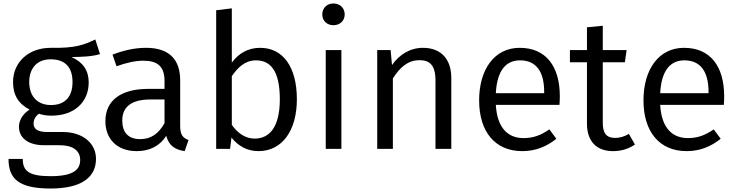

<svg xmlns="http://www.w3.org/2000/svg" viewBox="-20 -856 4241 1104"><path d="M528 -629C464 -599 415 -578 271 -581C146 -581 55 -500 55 -384C55 -310 85 -260 150 -226C110 -200 89 -164 89 -126C89 -70 134 -21 233 -21H323C396 -21 441 8 441 64C441 123 396 157 271 157C144 157 111 126 111 58H29C29 173 89 228 271 228C445 228 532 166 532 57C532 -31 457 -97 341 -97H251C190 -97 173 -119 173 -146C173 -168 185 -189 204 -202C227 -194 251 -191 276 -191C410 -191 490 -271 490 -382C490 -451 457 -499 391 -528C457 -529 510 -531 555 -545ZM271 -515C355 -515 397 -469 397 -384C397 -300 354 -252 273 -252C193 -252 148 -305 148 -384C148 -460 190 -515 271 -515Z M1016 -131V-394C1016 -512 955 -581 820 -581C757 -581 696 -568 627 -542L650 -475C708 -496 760 -507 804 -507C886 -507 926 -474 926 -390V-345H833C677 -345 586 -280 586 -159C586 -57 653 13 766 13C837 13 897 -14 936 -75C951 -18 987 5 1042 13L1064 -51C1034 -62 1016 -78 1016 -131ZM786 -56C718 -56 683 -94 683 -163C683 -244 739 -284 845 -284H926V-148C892 -87 848 -56 786 -56Z M1476 -581C1406 -581 1352 -549 1313 -496V-808L1223 -797V0H1303L1311 -65C1349 -17 1401 13 1466 13C1603 13 1687 -106 1687 -285C1687 -474 1605 -581 1476 -581ZM1444 -59C1390 -59 1345 -92 1313 -138V-418C1345 -465 1387 -509 1452 -509C1536 -509 1589 -448 1589 -285C1589 -127 1531 -59 1444 -59Z M1897 -836C1859 -836 1833 -809 1833 -773C1833 -738 1859 -711 1897 -711C1936 -711 1962 -738 1962 -773C1962 -809 1936 -836 1897 -836ZM1943 -568H1853V0H1943Z M2412 -581C2337 -581 2275 -541 2234 -482L2226 -568H2149V0H2239V-405C2279 -468 2325 -510 2392 -510C2450 -510 2484 -482 2484 -394V0H2575V-407C2575 -515 2517 -581 2412 -581Z M3199 -302C3199 -474 3120 -581 2968 -581C2823 -581 2735 -457 2735 -279C2735 -98 2827 13 2983 13C3061 13 3124 -14 3179 -58L3139 -112C3089 -78 3047 -62 2990 -62C2904 -62 2839 -116 2831 -253H3197C3198 -265 3199 -283 3199 -302ZM3109 -320H2831C2838 -453 2891 -509 2970 -509C3064 -509 3109 -443 3109 -328Z M3596 -86C3568 -70 3544 -63 3517 -63C3466 -63 3446 -91 3446 -150V-498H3573L3583 -568H3446V-708L3355 -699V-568H3257V-498H3355V-146C3355 -42 3411 13 3505 13C3553 13 3594 0 3631 -25Z M4144 -302C4144 -474 4065 -581 3913 -581C3768 -581 3680 -457 3680 -279C3680 -98 3772 13 3928 13C4006 13 4069 -14 4124 -58L4084 -112C4034 -78 3992 -62 3935 -62C3849 -62 3784 -116 3776 -253H4142C4143 -265 4144 -283 4144 -302ZM4054 -320H3776C3783 -453 3836 -509 3915 -509C4009 -509 4054 -443 4054 -328Z"/></svg>

Font: Glow Sans SC Normal Book
Style: Regular
Weight: 500
Designer: Ryoko NISHIZUKA (kana, bopomofo & ideographs); Paul D. Hunt (Latin, Greek & Cyrillic); Sandoll Communications, Soo-young
Version: Version 0.93